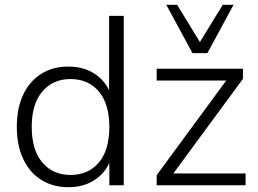

<svg xmlns="http://www.w3.org/2000/svg" viewBox="-20 -771 1074 799"><path d="M265 8Q200 8 151.5 -22.5Q103 -53 76.5 -109.5Q50 -166 50 -243Q50 -320 76 -376Q102 -432 150.5 -463Q199 -494 265 -494Q333 -494 381 -459Q429 -424 445 -365H434V-705H495V0H435V-121H445Q429 -62 381 -27Q333 8 265 8ZM273 -43Q348 -43 391.5 -95Q435 -147 435 -243Q435 -338 391.5 -390Q348 -442 273 -442Q200 -442 156 -390Q112 -338 112 -243Q112 -147 156 -95Q200 -43 273 -43ZM632 0V-42L934 -453V-436H632V-485H991V-443L688 -31V-49H1002V0ZM781 -550 672 -751H717L812 -596L907 -751H952L843 -550Z"/></svg>

Font: Nunito Sans 12pt ExtraLight Light
Style: Regular
Weight: 300
Version: Version 3.101;gftools[0.9.27]